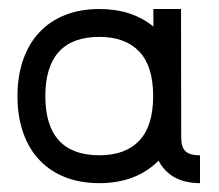

<svg xmlns="http://www.w3.org/2000/svg" viewBox="-20 -414 494 434"><path d="M389.2 -393.6 389.6 -103Q389.6 -81.1 399.4 -72Q409.2 -63 431.2 -63H432.1V0H430.2Q364.7 -1 338.4 -50.8Q287.6 0 204.6 0Q162.1 0 127.9 -13.2Q93.8 -26.4 69.6 -51.8Q45.4 -77.1 32.5 -113.8Q19.5 -150.4 19.5 -196.8Q19.5 -242.7 32.5 -279.3Q45.4 -315.9 69.3 -341.3Q93.3 -366.7 127.4 -380.1Q161.6 -393.6 204.6 -393.6Q278.3 -393.6 326.7 -354V-393.6ZM294.9 -297.4Q263.2 -330.6 204.6 -330.6Q143.6 -330.6 113 -296.9Q82.5 -263.2 82.5 -196.8Q82.5 -129.9 113.3 -96.4Q144 -63 204.6 -63Q263.7 -63 294.9 -96.2Q326.2 -129.4 326.2 -196.8Q326.2 -264.2 294.9 -297.4Z"/></svg>

Font: Fibel Sued LRS
Style: Regular
Weight: 400
Designer: Peter Wiegel
Foundry: Peter Wiegel
Version: Version 000.000